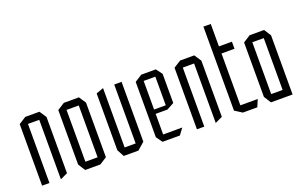

<svg xmlns="http://www.w3.org/2000/svg" viewBox="-81 -1023 2169 1375"><g transform="rotate(-20 1003.5 -336.0)"><path d="M48 0V-469L103 -504H104V0ZM190 3V-450H246V-23L191 3ZM104 -450V-504H211L246 -451V-450Z M398 -450V-504H512L547 -451V-450ZM376 0 342 -54V-55H491V0ZM342 -55V-469L397 -504H398V-55ZM491 0V-450H547V-35L492 0Z M781 0V-504H837V-48L782 0ZM670 0 641 -54V-55H781V0ZM641 -55V-487L696 -507H697V-55Z M966 0 932 -47V-48H1133V-47L1098 0ZM932 -48V-469L987 -504H988V-48ZM988 -205V-238H1077V-205ZM988 -456V-504H1098L1133 -457V-456ZM1077 -205V-456H1133V-235L1078 -205Z M1228 0V-469L1283 -504H1284V0ZM1370 3V-450H1426V-23L1371 3ZM1284 -450V-504H1391L1426 -451V-450Z M1523 -450V-675H1579V-504L1524 -450ZM1524 -450 1579 -504H1678V-450ZM1578 0 1523 -35V-450H1579V0ZM1579 0V-55H1711V-54L1688 0Z M1814 -450V-504H1923L1957 -451V-450ZM1792 0 1758 -54V-55H1901V0ZM1758 -55V-469L1813 -504H1814V-55ZM1901 0V-450H1957V0Z"/></g></svg>

Font: Foldit Light
Style: Regular
Weight: 300
Version: Version 1.003